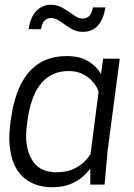

<svg xmlns="http://www.w3.org/2000/svg" viewBox="-20 -777 564 808"><path d="M484 -530H414ZM201 11Q117 11 69 -40Q21 -91 19 -195Q19 -237 30 -301Q72 -541 260 -541Q319 -541 355 -517Q391 -493 405 -465L414 -530H484L433 -144L420 0H360V-67Q300 11 201 11ZM218 -52Q310 -52 361 -128L395 -391Q389 -410 373 -430Q357 -450 331 -464Q305 -478 269 -478Q127 -478 97 -279Q90 -234 90 -206Q90 -138 121 -95Q152 -52 218 -52ZM329 -643Q305 -643 286 -653Q267 -663 251.5 -674.5Q236 -686 222.5 -693.5Q209 -701 194 -701Q159 -701 153 -654H100Q109 -708 134.5 -732.5Q160 -757 194 -757Q220 -757 240.5 -745.5Q261 -734 278 -722Q290 -713 302 -706Q314 -699 329 -699Q363 -699 371 -746H424Q406 -643 329 -643Z"/></svg>

Font: Tanohe Sans
Style: Italic
Weight: 400
Designer: Village Type and Design LLC & Cristiano Sobral
Foundry: Cooper Hewitt Smithsonian Design Museum
Version: Version 1.00;September 29, 2021;FontCreator 13.0.0.2655 64-b